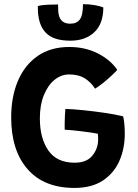

<svg xmlns="http://www.w3.org/2000/svg" viewBox="-20 -900 678 944"><path d="M346 24Q196.5 24 115.8 -68Q35 -160 35 -323Q35 -424.5 68.2 -502.5Q101.5 -580.5 165.2 -624.8Q229 -669 320.5 -669Q399.5 -669 462 -636.8Q524.5 -604.5 556.5 -556.5Q548.5 -547 530.2 -529.8Q512 -512.5 489.8 -494.5Q467.5 -476.5 447.5 -464Q426 -497 396 -515.5Q366 -534 320 -534Q281 -534 248.2 -507.5Q215.5 -481 195.8 -432.5Q176 -384 176 -318Q176 -220 217.8 -160Q259.5 -100 347 -100Q406 -100 434.2 -134.8Q462.5 -169.5 462.5 -215Q462.5 -230.5 461 -242.5Q451.5 -244.5 430.8 -247.8Q410 -251 384.8 -254Q359.5 -257 336 -259.5Q312.5 -262 298 -262.5Q297.5 -274.5 298 -294Q298.5 -313.5 299.2 -332.8Q300 -352 301.5 -364.5Q337.5 -363.5 389.5 -358.2Q441.5 -353 494.2 -345.2Q547 -337.5 585.5 -328Q590 -308.5 591.8 -285.5Q593.5 -262.5 593.5 -243Q593.5 -169 566.8 -108.5Q540 -48 485.2 -12Q430.5 24 346 24ZM488 -863.5Q488 -783.5 444 -741.8Q400 -700 326 -700Q251.5 -700 214.5 -730.5Q177.5 -761 169 -820.5Q167 -832 166.5 -844.5Q166 -857 166 -870Q183.5 -875.5 214.2 -876.8Q245 -878 265.5 -878Q265.5 -864 266 -851.5Q266.5 -839 268.5 -829Q277.5 -783.5 325.5 -783.5Q357 -783.5 372.5 -804.2Q388 -825 388 -879.5Q420 -879.5 447 -874.5Q474 -869.5 488 -863.5Z"/></svg>

Font: Grandstander SemiBold
Style: Regular
Weight: 600
Designer: Tyler Finck
Foundry: Etcetera Type Co
Version: Version 1.200; ttfautohint (v1.8.3)